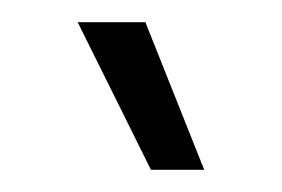

<svg xmlns="http://www.w3.org/2000/svg" viewBox="-20 -741 254 173"><path d="M116 -588H164L111 -721H50Z"/></svg>

Font: Fixel Text Light
Style: Regular
Weight: 300
Width: 4
Designer: AlfaBravo + MacPaw
Foundry: Kyrylo Tkachov, Marchela Mozhyna, Serhii Makarenko, Maria Weinstein, Zakhar Kryvoshyya
Version: Version 1.211